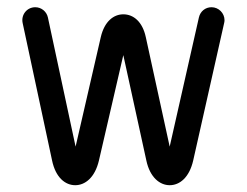

<svg xmlns="http://www.w3.org/2000/svg" viewBox="-20 -516 697 542"><path d="M541.5 -466.8 459 -102.1 391.6 -411.1C382.3 -454.6 356.9 -475.6 328.1 -475.6C300.8 -475.6 274.9 -455.6 264.6 -411.6L193.4 -102.1L115.2 -466.8C111.8 -482.9 97.2 -495.6 79.6 -495.6C55.7 -495.6 39.1 -474.1 43.9 -451.2L127 -63C137.2 -14.2 164.6 6.8 192.4 6.8C220.2 6.8 248 -14.6 259.3 -63L328.1 -360.4L393.1 -63C403.3 -15.1 431.2 6.8 459 6.8C486.8 6.8 514.2 -14.2 525.4 -63L612.8 -451.2C613.3 -453.1 613.8 -456.1 613.8 -459C613.8 -479 597.2 -495.6 577.1 -495.6C559.6 -495.6 545.4 -483.9 541.5 -466.8Z"/></svg>

Font: Velvelyne
Style: Regular
Weight: 400
Designer: Manon Van der Borght et Mariel Nils
Foundry: Velvetyne
Version: Version 1.070;Glyphs 3.3.1 (3343)